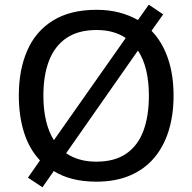

<svg xmlns="http://www.w3.org/2000/svg" viewBox="-20 -767 822 821"><path d="M722.2 -357.9Q722.2 -275.4 701.2 -207.8Q680.2 -140.1 638.9 -91.6Q597.7 -43 535.9 -16.6Q474.1 9.8 391.6 9.8Q336.4 9.8 291 -1.7Q245.6 -13.2 210 -35.6L161.6 33.7L99.6 -7.3L150.9 -81.1Q105 -129.9 82.8 -200.4Q60.5 -271 60.5 -358.9Q60.5 -468.8 96.7 -551.3Q132.8 -633.8 206.8 -679.4Q280.8 -725.1 393.1 -725.1Q444.8 -725.1 489.3 -713.6Q533.7 -702.1 569.8 -681.2L616.2 -747.1L677.7 -705.6L627.9 -635.3Q674.3 -587.4 698.2 -517.1Q722.2 -446.8 722.2 -357.9ZM616.7 -357.9Q616.7 -418 605 -466.8Q593.3 -515.6 569.8 -550.8L262.7 -111.8Q287.6 -94.7 319.8 -85.2Q352.1 -75.7 391.6 -75.7Q470.2 -75.7 520 -110.1Q569.8 -144.5 593.3 -207.8Q616.7 -271 616.7 -357.9ZM165.5 -357.9Q165.5 -299.3 176.8 -251.2Q188 -203.1 210.4 -167.5L517.6 -604.5Q493.2 -621.1 462.2 -629.9Q431.2 -638.7 393.1 -638.7Q314.9 -638.7 264.6 -604.7Q214.4 -570.8 189.9 -508.1Q165.5 -445.3 165.5 -357.9Z"/></svg>

Font: Open Sans Medium
Style: Regular
Weight: 500
Designer: Monotype Design Team
Foundry: Monotype Imaging Inc.
Version: Version 3.000